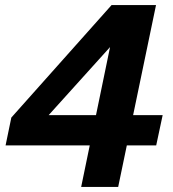

<svg xmlns="http://www.w3.org/2000/svg" viewBox="-20 -741 685 761"><path d="M301.7 0 416.6 -556.3H417.9L172.9 -284.7H624.7L599.1 -164.6H2.1L24.9 -275L422.3 -721H598.4L448.4 0Z"/></svg>

Font: Mona Sans ExtraLight
Style: Italic
Weight: 200
Italic angle: -11.6951°
Designer: Deni Anggara
Foundry: GitHub
Version: Version 2.000